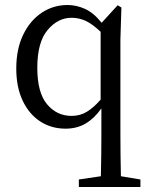

<svg xmlns="http://www.w3.org/2000/svg" viewBox="-20 -501 584 767"><path d="M129 -230Q129 -131 168 -84.5Q207 -38 266 -38Q300 -38 327 -54.5Q354 -71 382 -103V-374Q348 -406 321.5 -418Q295 -430 266 -430Q211 -430 170 -381Q129 -332 129 -230ZM242 13Q185 13 140.5 -16Q96 -45 70.5 -99Q45 -153 45 -227Q45 -305 72.5 -362Q100 -419 146.5 -450Q193 -481 250 -481Q285 -481 319.5 -465.5Q354 -450 386 -410L450 -480L465 -471L461 -343V33Q461 73 461.5 117.5Q462 162 463 203L541 216V246H295V216L383 203Q384 162 384.5 117.5Q385 73 385 33V-68Q357 -28 322 -7.5Q287 13 242 13Z"/></svg>

Font: Source Serif 4 Subhead
Style: Regular
Weight: 400
Designer: Frank Grießhammer
Foundry: Adobe Systems Incorporated
Version: Version 4.004;hotconv 1.0.117;makeotfexe 2.5.65602